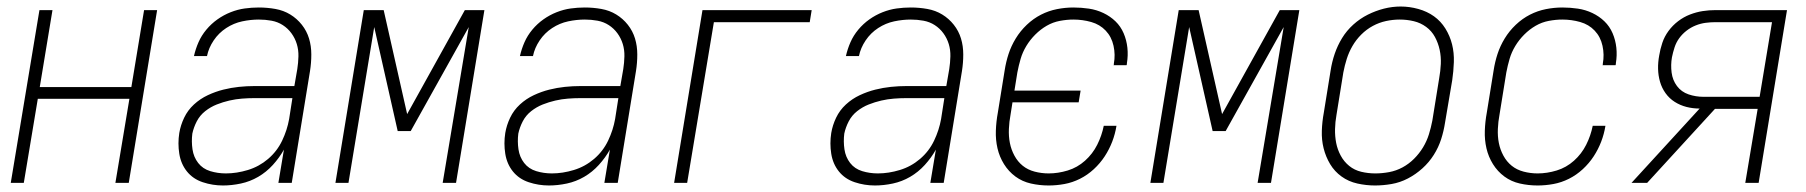

<svg xmlns="http://www.w3.org/2000/svg" viewBox="-20 -561 5540 589"><path d="M13 0 101 -530H141L102 -294H383L422 -530H462L375 0H334L377 -258H96L53 0Z M664 8Q632 8 602 -2Q572 -12 553.5 -35Q535 -58 530 -89.5Q525 -121 530 -153Q534 -177 545 -200Q556 -223 575 -240.5Q594 -258 617.5 -269Q641 -280 665 -286Q689 -292 713 -294.5Q737 -297 761 -297H883L892 -349Q895 -368 895.5 -388Q896 -408 890.5 -426Q885 -444 874 -459Q863 -474 847.5 -484Q832 -494 813 -497.5Q794 -501 774 -501Q749 -501 723 -495.5Q697 -490 674 -475Q651 -460 635.5 -437Q620 -414 615 -389H575Q580 -411 589 -431.5Q598 -452 613 -470Q628 -488 647 -501.5Q666 -515 687.5 -523.5Q709 -532 730.5 -535Q752 -538 774 -538Q800 -538 825 -533.5Q850 -529 870.5 -516.5Q891 -504 906 -485Q921 -466 928 -443Q935 -420 935 -394Q935 -368 931 -343L875 0H834L851 -102Q837 -77 817 -55Q797 -33 772 -18.5Q747 -4 719 2Q691 8 664 8ZM673 -29Q706 -29 740.5 -39.5Q775 -50 802.5 -73.5Q830 -97 845.5 -129.5Q861 -162 867 -196L877 -260H761Q742 -260 722.5 -258.5Q703 -257 683.5 -252.5Q664 -248 645 -240.5Q626 -233 609.5 -220Q593 -207 583.5 -188.5Q574 -170 570 -151Q567 -127 570.5 -103Q574 -79 588 -61Q602 -43 625 -36Q648 -29 673 -29Z M1009 0 1096 -530H1157L1229 -211L1406 -530H1466L1379 0H1338L1418 -478L1240 -159H1200L1128 -478L1049 0Z M1664 8Q1632 8 1602 -2Q1572 -12 1553.5 -35Q1535 -58 1530 -89.5Q1525 -121 1530 -153Q1534 -177 1545 -200Q1556 -223 1575 -240.5Q1594 -258 1617.5 -269Q1641 -280 1665 -286Q1689 -292 1713 -294.5Q1737 -297 1761 -297H1883L1892 -349Q1895 -368 1895.5 -388Q1896 -408 1890.5 -426Q1885 -444 1874 -459Q1863 -474 1847.5 -484Q1832 -494 1813 -497.5Q1794 -501 1774 -501Q1749 -501 1723 -495.5Q1697 -490 1674 -475Q1651 -460 1635.5 -437Q1620 -414 1615 -389H1575Q1580 -411 1589 -431.5Q1598 -452 1613 -470Q1628 -488 1647 -501.5Q1666 -515 1687.5 -523.5Q1709 -532 1730.5 -535Q1752 -538 1774 -538Q1800 -538 1825 -533.5Q1850 -529 1870.5 -516.5Q1891 -504 1906 -485Q1921 -466 1928 -443Q1935 -420 1935 -394Q1935 -368 1931 -343L1875 0H1834L1851 -102Q1837 -77 1817 -55Q1797 -33 1772 -18.5Q1747 -4 1719 2Q1691 8 1664 8ZM1673 -29Q1706 -29 1740.5 -39.5Q1775 -50 1802.5 -73.5Q1830 -97 1845.5 -129.5Q1861 -162 1867 -196L1877 -260H1761Q1742 -260 1722.5 -258.5Q1703 -257 1683.5 -252.5Q1664 -248 1645 -240.5Q1626 -233 1609.5 -220Q1593 -207 1583.5 -188.5Q1574 -170 1570 -151Q1567 -127 1570.5 -103Q1574 -79 1588 -61Q1602 -43 1625 -36Q1648 -29 1673 -29Z M2048 0 2135 -530H2470L2464 -493H2170L2088 0Z M2664 8Q2632 8 2602 -2Q2572 -12 2553.5 -35Q2535 -58 2530 -89.5Q2525 -121 2530 -153Q2534 -177 2545 -200Q2556 -223 2575 -240.5Q2594 -258 2617.5 -269Q2641 -280 2665 -286Q2689 -292 2713 -294.5Q2737 -297 2761 -297H2883L2892 -349Q2895 -368 2895.5 -388Q2896 -408 2890.5 -426Q2885 -444 2874 -459Q2863 -474 2847.5 -484Q2832 -494 2813 -497.5Q2794 -501 2774 -501Q2749 -501 2723 -495.5Q2697 -490 2674 -475Q2651 -460 2635.5 -437Q2620 -414 2615 -389H2575Q2580 -411 2589 -431.5Q2598 -452 2613 -470Q2628 -488 2647 -501.5Q2666 -515 2687.5 -523.5Q2709 -532 2730.5 -535Q2752 -538 2774 -538Q2800 -538 2825 -533.5Q2850 -529 2870.5 -516.5Q2891 -504 2906 -485Q2921 -466 2928 -443Q2935 -420 2935 -394Q2935 -368 2931 -343L2875 0H2834L2851 -102Q2837 -77 2817 -55Q2797 -33 2772 -18.5Q2747 -4 2719 2Q2691 8 2664 8ZM2673 -29Q2706 -29 2740.5 -39.5Q2775 -50 2802.5 -73.5Q2830 -97 2845.5 -129.5Q2861 -162 2867 -196L2877 -260H2761Q2742 -260 2722.5 -258.5Q2703 -257 2683.5 -252.5Q2664 -248 2645 -240.5Q2626 -233 2609.5 -220Q2593 -207 2583.5 -188.5Q2574 -170 2570 -151Q2567 -127 2570.5 -103Q2574 -79 2588 -61Q2602 -43 2625 -36Q2648 -29 2673 -29Z M3197 8Q3169 8 3142.5 2Q3116 -4 3095 -19.5Q3074 -35 3060 -57.5Q3046 -80 3040 -106Q3034 -132 3035 -160Q3036 -188 3041 -215L3062 -345Q3066 -371 3074 -395.5Q3082 -420 3096 -443Q3110 -466 3130 -485Q3150 -504 3173.5 -516Q3197 -528 3222.5 -533Q3248 -538 3273 -538Q3297 -538 3320.5 -534.5Q3344 -531 3365 -521Q3386 -511 3402 -495.5Q3418 -480 3427 -459Q3436 -438 3438.5 -414.5Q3441 -391 3437 -367Q3437 -366 3437 -364.5Q3437 -363 3436 -361H3396Q3397 -362 3397 -363.5Q3397 -365 3397 -366Q3402 -393 3396 -420.5Q3390 -448 3372 -467Q3354 -486 3327.5 -493.5Q3301 -501 3273 -501Q3253 -501 3231.5 -497Q3210 -493 3191 -482Q3172 -471 3156 -455Q3140 -439 3128.5 -420Q3117 -401 3111 -380.5Q3105 -360 3101 -339L3092 -283H3295L3289 -247H3086L3080 -209Q3076 -188 3075 -165.5Q3074 -143 3078 -122.5Q3082 -102 3092 -83.5Q3102 -65 3117.5 -52.5Q3133 -40 3154 -34.5Q3175 -29 3197 -29Q3226 -29 3255.5 -38Q3285 -47 3308.5 -68Q3332 -89 3346 -117Q3360 -145 3366 -175H3405Q3401 -150 3392 -126.5Q3383 -103 3369 -81.5Q3355 -60 3335.5 -42Q3316 -24 3293 -12.5Q3270 -1 3245.5 3.5Q3221 8 3197 8Z M3509 0 3596 -530H3657L3729 -211L3906 -530H3966L3879 0H3838L3918 -478L3740 -159H3700L3628 -478L3549 0Z M4198 8Q4171 8 4144 2Q4117 -4 4095.5 -19.5Q4074 -35 4060.5 -57.5Q4047 -80 4040.5 -106Q4034 -132 4035 -160Q4036 -188 4041 -215L4062 -345Q4066 -371 4074.5 -396Q4083 -421 4097 -444Q4111 -467 4131.5 -485.5Q4152 -504 4176 -516Q4200 -528 4225.5 -534.5Q4251 -541 4277 -541Q4304 -541 4331 -533.5Q4358 -526 4379 -511Q4400 -496 4414 -473.5Q4428 -451 4434.5 -425Q4441 -399 4440 -370.5Q4439 -342 4435 -315L4413 -185Q4409 -159 4401 -134Q4393 -109 4378.5 -86Q4364 -63 4343.5 -44.5Q4323 -26 4299 -13.5Q4275 -1 4249 3.5Q4223 8 4198 8ZM4199 -29Q4220 -29 4241.5 -33Q4263 -37 4282.5 -47.5Q4302 -58 4318 -74Q4334 -90 4345.5 -109Q4357 -128 4363.5 -149Q4370 -170 4374 -191L4395 -321Q4399 -343 4400 -365Q4401 -387 4396.5 -408Q4392 -429 4382 -447.5Q4372 -466 4355 -478.5Q4338 -491 4317 -496Q4296 -501 4274 -501Q4253 -501 4232 -496.5Q4211 -492 4191.5 -481.5Q4172 -471 4156 -455Q4140 -439 4129 -420Q4118 -401 4111.5 -380.5Q4105 -360 4101 -339L4080 -209Q4076 -187 4075.5 -165Q4075 -143 4079 -122.5Q4083 -102 4093 -83.5Q4103 -65 4119 -52Q4135 -39 4156 -34Q4177 -29 4199 -29Z M4697 8Q4669 8 4642.5 2Q4616 -4 4595 -19.5Q4574 -35 4560 -57.5Q4546 -80 4540 -106Q4534 -132 4535 -160Q4536 -188 4541 -215L4562 -345Q4566 -371 4574 -395.5Q4582 -420 4596 -443Q4610 -466 4630 -485Q4650 -504 4673.5 -516Q4697 -528 4722.5 -533Q4748 -538 4773 -538Q4797 -538 4820.5 -534.5Q4844 -531 4865 -521Q4886 -511 4902 -495.5Q4918 -480 4927 -459Q4936 -438 4938.5 -414.5Q4941 -391 4937 -367Q4937 -366 4937 -364.5Q4937 -363 4936 -361H4896Q4897 -362 4897 -363.5Q4897 -365 4897 -366Q4902 -393 4896 -420.5Q4890 -448 4872 -467Q4854 -486 4827.5 -493.5Q4801 -501 4773 -501Q4753 -501 4731.5 -497Q4710 -493 4691 -482Q4672 -471 4656 -455Q4640 -439 4628.5 -420Q4617 -401 4611 -380.5Q4605 -360 4601 -339L4580 -209Q4576 -188 4575 -165.5Q4574 -143 4578 -122.5Q4582 -102 4592 -83.5Q4602 -65 4617.5 -52.5Q4633 -40 4654 -34.5Q4675 -29 4697 -29Q4726 -29 4755.5 -38Q4785 -47 4808.5 -68Q4832 -89 4846 -117Q4860 -145 4866 -175H4905Q4901 -150 4892 -126.5Q4883 -103 4869 -81.5Q4855 -60 4835.5 -42Q4816 -24 4793 -12.5Q4770 -1 4745.5 3.5Q4721 8 4697 8Z M4985 0 5194 -228Q5173 -228 5153.5 -233Q5134 -238 5117.5 -248.5Q5101 -259 5089.5 -275Q5078 -291 5072.5 -310Q5067 -329 5066.5 -349.5Q5066 -370 5070 -391Q5073 -410 5079.5 -429.5Q5086 -449 5098.5 -466Q5111 -483 5128 -496Q5145 -509 5164.5 -516.5Q5184 -524 5203.5 -527Q5223 -530 5243 -530H5462L5375 0H5334L5372 -227H5241L5033 0ZM5206 -264H5378L5416 -493H5243Q5228 -493 5212.5 -491Q5197 -489 5182 -483Q5167 -477 5154 -467Q5141 -457 5131.5 -444Q5122 -431 5117 -415.5Q5112 -400 5109 -385Q5105 -362 5108 -338.5Q5111 -315 5124.5 -297Q5138 -279 5160 -271.5Q5182 -264 5206 -264Z"/></svg>

Font: Iosevka Curly XLtObl
Style: Regular
Weight: 200
Italic angle: -9°
Monospace: yes
Designer: Belleve Invis
Foundry: Belleve Invis
Version: Version 11.1.0; ttfautohint (v1.8.3)